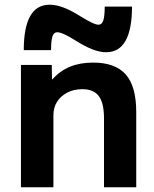

<svg xmlns="http://www.w3.org/2000/svg" viewBox="-20 -796 655 816"><path d="M69 0V-520H200L201 -459H203Q235 -495 277.5 -512.5Q320 -530 376 -530Q470 -530 514.5 -479.5Q559 -429 559 -320V0H422V-293Q422 -358 400 -387.5Q378 -417 330 -417Q294 -417 266 -402.5Q238 -388 222.5 -363.5Q207 -339 207 -306V0ZM431 -574Q404 -574 372 -586.5Q340 -599 299 -625Q274 -641 254 -650Q234 -659 223 -659Q209 -659 203 -641.5Q197 -624 197 -583H81Q81 -776 191 -776Q218 -776 250 -764Q282 -752 323 -726Q349 -710 368.5 -700.5Q388 -691 399 -691Q413 -691 419 -709Q425 -727 425 -768H541Q541 -574 431 -574Z"/></svg>

Font: M PLUS 1 Thin
Style: Bold
Weight: 700
Version: Version 1.001